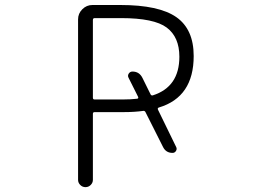

<svg xmlns="http://www.w3.org/2000/svg" viewBox="-20 -774 1040 772"><path d="M531.2 -377Q538.1 -377.9 535.2 -384.8L497.1 -460.9Q492.2 -469.7 497.6 -478Q502.9 -486.3 512.7 -486.3Q540 -486.3 552.7 -460.9L585 -395.5Q587.9 -388.7 594.7 -390.6Q701.2 -424.8 701.2 -545.9Q701.2 -625 650.4 -663.1Q599.6 -701.2 466.8 -701.2H360.4Q353.5 -701.2 353.5 -693.4V-380.9Q353.5 -374 360.4 -374H473.6Q504.9 -374 531.2 -377ZM688.5 -182.6Q692.4 -174.8 687.5 -167Q682.6 -159.2 673.8 -159.2Q647.5 -159.2 635.7 -182.6L565.4 -322.3Q562.5 -329.1 555.7 -328.1Q520.5 -323.2 476.6 -323.2H360.4Q353.5 -323.2 353.5 -316.4V-50.8Q353.5 -39.1 344.7 -30.3Q335.9 -21.5 323.7 -21.5Q311.5 -21.5 302.7 -30.3Q293.9 -39.1 293.9 -50.8V-696.3Q293.9 -719.7 311 -736.8Q328.1 -753.9 351.6 -753.9H463.9Q619.1 -753.9 689 -705.1Q758.8 -656.2 758.8 -548.8Q758.8 -383.8 619.1 -341.8Q612.3 -339.8 615.2 -333Z"/></svg>

Font: Rounded Mgen+ 2m light
Style: Regular
Weight: 200
Designer: [Source Han Sans]
Ryoko NISHIZUKA  (kana & ideographs); Paul D. Hunt (Latin, Greek & Cyrillic); Wenlong ZHANG  (bopomofo
Version: Version 1.059.20150602